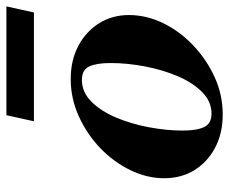

<svg xmlns="http://www.w3.org/2000/svg" viewBox="-78 -625 716 600"><g transform="rotate(-90 280.0 -325.0)"><path d="M222 13Q163 13 118 -11Q73 -35 48 -76Q23 -117 23 -170Q23 -223 48 -275Q73 -327 116.5 -369Q160 -411 216 -436.5Q272 -462 333 -462Q392 -462 437 -438Q482 -414 507.5 -373Q533 -332 533 -280Q533 -226 508 -174Q483 -122 439 -80Q395 -38 339.5 -12.5Q284 13 222 13ZM225 -22Q263 -22 292.5 -51.5Q322 -81 342 -128Q362 -175 372.5 -230.5Q383 -286 383 -337Q383 -381 372.5 -404Q362 -427 330 -427Q292 -427 262.5 -397.5Q233 -368 213 -321Q193 -274 182.5 -218.5Q172 -163 172 -112Q172 -68 183 -45Q194 -22 225 -22ZM201 -577 220 -663H560L541 -577Z"/></g></svg>

Font: Libre Bodoni
Style: Bold Italic
Weight: 700
Italic angle: -13°
Version: Version 2.005;gftools[0.9.23]